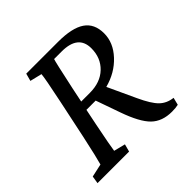

<svg xmlns="http://www.w3.org/2000/svg" viewBox="-153 -712 861 861"><g transform="rotate(-45 277.0 -281.5)"><path d="M5.9 0 11.7 -36.1 74.2 -49.8Q83.5 -81.1 107.4 -191.4L146.5 -377Q172.4 -500.5 173.8 -523.4L117.2 -537.1L127 -573.2H329.1Q417.5 -573.2 459.7 -544.4Q502 -515.6 502 -454.1Q502 -395 455.8 -345.5Q409.7 -295.9 338.9 -277.3L400.4 -144.5Q428.7 -83 453.9 -58.3Q479 -33.7 517.6 -29.3L508.8 5.9Q493.2 9.8 468.8 9.8Q407.2 9.8 370.8 -25.6Q334.5 -61 302.7 -151.4L261.7 -267.6H203.1L187.5 -191.4Q164.1 -74.7 161.1 -49.8L215.8 -36.1L206.1 0ZM261.7 -531.2Q257.3 -520.5 226.6 -377L212.9 -310.5H267.6Q334.5 -310.5 374.3 -348.6Q414.1 -386.7 414.1 -447.3Q414.1 -531.2 309.6 -531.2Z"/></g></svg>

Font: Crimson Pro
Style: Italic
Weight: 400
Italic angle: -12°
Designer: Jacques Le Bailly
Foundry: Baron von Fonthausen
Version: Version 1.003